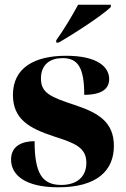

<svg xmlns="http://www.w3.org/2000/svg" viewBox="-20 -786 536 816"><path d="M219 -615V-605H229C296 -643 415 -721 451 -756V-766H312C288 -721 249 -656 219 -615ZM228 10C391 10 464 -60 464 -166C464 -268 397 -307 297 -340C197 -373 154 -390 154 -452C154 -513 194 -539 246 -539C311 -539 338 -499 338 -383C413 -383 444 -409 444 -450C444 -502 393 -549 261 -549C125 -549 35 -497 35 -383C35 -280 103 -241 210 -206C297 -178 347 -160 347 -94C347 -33 305 0 240 0C159 0 127 -50 127 -186C79 -186 27 -169 27 -108C27 -42 87 10 228 10Z"/></svg>

Font: Noto Serif Display ExtraBold
Style: Regular
Weight: 800
Designer: Monotype Design Team
Foundry: Monotype Imaging Inc.
Version: Version 2.009